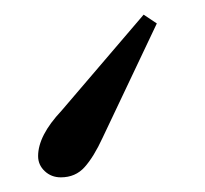

<svg xmlns="http://www.w3.org/2000/svg" viewBox="-20 40 280 262"><path d="M63 282Q50 282 41 273.5Q32 265 32 253Q32 225 64 191L176 60L194 72L120 228Q108 254 95.5 268Q83 282 63 282Z"/></svg>

Font: Old Standard TT
Style: Regular
Weight: 400
Designer: Alexey Kryukov <alexios@thessalonica.org.ru>
Version: Version 2.2